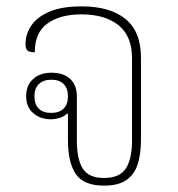

<svg xmlns="http://www.w3.org/2000/svg" viewBox="-20 -572 559 602"><path d="M306 10Q242 10 217.5 -26.5Q193 -63 193 -133V-215L190 -216Q182 -207 167.5 -202.5Q153 -198 139 -198Q107 -198 84.5 -217Q62 -236 62 -271Q62 -304 83.5 -324Q105 -344 142 -344Q179 -344 200 -324.5Q221 -305 221 -270V-131Q221 -73 239.5 -43.5Q258 -14 306 -14Q356 -14 375 -44.5Q394 -75 394 -131V-389Q394 -459 351.5 -493Q309 -527 235 -527Q169 -527 129 -498.5Q89 -470 89 -408Q78 -408 71.5 -410.5Q65 -413 62.5 -418.5Q60 -424 60 -434Q60 -464 77.5 -491Q95 -518 134 -535Q173 -552 236 -552Q325 -552 373.5 -512.5Q422 -473 422 -391V-133Q422 -90 412 -58Q402 -26 377 -8Q352 10 306 10ZM140 -218Q166 -218 179.5 -231.5Q193 -245 193 -270Q193 -295 179.5 -308.5Q166 -322 141 -322Q116 -322 102 -308.5Q88 -295 88 -270Q88 -245 101.5 -231.5Q115 -218 140 -218Z"/></svg>

Font: Noto Serif Thai Thin
Style: Regular
Weight: 250
Version: Version 2.001